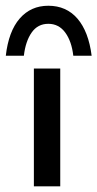

<svg xmlns="http://www.w3.org/2000/svg" viewBox="-38 -655 342 675"><path d="M173.8 -414.1V0H81.1V-414.1ZM284.2 -459H219.7Q213.9 -509.8 191.4 -540.5Q168.9 -571.3 131.8 -571.3Q94.7 -571.3 73.2 -540.5Q51.8 -509.8 45.9 -459H-17.6Q-7.8 -544.9 31.2 -589.8Q70.3 -634.8 131.8 -634.8Q195.3 -634.8 234.4 -589.4Q273.4 -543.9 284.2 -459Z"/></svg>

Font: Josefin Sans CFJ
Style: Regular
Weight: 400
Designer: Santiago Orozco
Foundry: Typemade
Version: Version 2.000